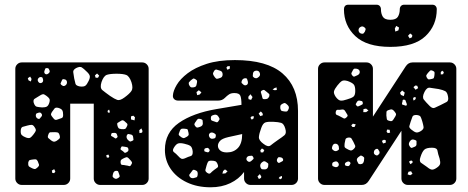

<svg xmlns="http://www.w3.org/2000/svg" viewBox="-20 -785 1988 815"><path d="M72 0Q61 0 53 -8Q45 -16 45 -27V-493Q45 -504 53 -512Q61 -520 72 -520H584Q595 -520 603 -512Q611 -504 611 -493V-27Q611 -16 603 -8Q595 0 584 0H405Q394 0 386 -8Q378 -16 378 -27V-345H278V-27Q278 -16 270 -8Q262 0 251 0ZM348 -481Q335 -494 327 -499Q319 -504 303 -496Q289 -488 291 -478Q293 -468 295 -452Q298 -437 300.5 -429Q303 -421 319 -418Q335 -416 342 -421Q349 -426 356 -441Q363 -455 361 -463Q359 -471 348 -481ZM179 -496Q173 -496 172 -493Q171 -490 169 -485Q166 -477 171 -472Q177 -467 184 -472Q192 -477 191 -484Q189 -490 187 -493Q185 -496 179 -496ZM401 -464 392 -473 383 -465 386 -455H396ZM538 -436Q529 -462 515.5 -467Q502 -472 475 -472Q448 -472 434 -467.5Q420 -463 411 -437Q403 -412 414.5 -402.5Q426 -393 447 -378Q466 -365 477.5 -361Q489 -357 508 -371Q530 -387 538 -399Q546 -411 538 -436ZM114 -450 108 -460 98 -453 101 -444 111 -439ZM163 -446Q162 -451 161 -454Q160 -457 155 -458Q146 -459 141 -450Q138 -442 145 -435Q150 -430 158 -434Q164 -438 163 -446ZM264 -439Q262 -445 259 -446.5Q256 -448 250 -449Q245 -449 244 -446.5Q243 -444 241 -440Q239 -435 237.5 -432Q236 -429 240 -425Q245 -421 248.5 -420Q252 -419 257 -422Q266 -428 264 -439ZM176 -379Q167 -386 161.5 -385Q156 -384 147 -378Q135 -370 127.5 -366Q120 -362 123 -349Q128 -334 136 -332Q144 -330 159 -329Q172 -329 178.5 -332.5Q185 -336 189 -348Q193 -360 189.5 -366Q186 -372 176 -379ZM248 -297Q248 -310 244.5 -316.5Q241 -323 228 -327Q216 -330 211.5 -324.5Q207 -319 200 -309Q195 -301 197 -296.5Q199 -292 205 -285Q210 -278 214 -276.5Q218 -275 225 -278Q236 -282 242 -284Q248 -286 248 -297ZM446 -312 443 -320 437 -315V-309L444 -305ZM157 -301Q153 -309 145 -307Q139 -305 136 -304Q133 -303 132 -297Q131 -286 141 -281Q146 -279 148.5 -281.5Q151 -284 154 -288Q161 -295 157 -301ZM553 -287 546 -294 536 -291V-278L551 -274ZM508 -271Q503 -275 499.5 -274.5Q496 -274 490 -270Q483 -266 479.5 -263.5Q476 -261 478 -254Q480 -245 483 -241.5Q486 -238 495 -237Q505 -236 510 -237.5Q515 -239 519 -249Q523 -257 519 -261Q515 -265 508 -271ZM127 -245Q121 -255 114 -255Q107 -255 96 -252Q83 -249 76 -246.5Q69 -244 68 -231Q67 -217 72.5 -211.5Q78 -206 91 -201Q103 -197 108.5 -200.5Q114 -204 121 -213Q129 -223 131.5 -229Q134 -235 127 -245ZM580 -240 571 -232 572 -220 583 -222 585 -229ZM210 -224Q199 -224 193.5 -223.5Q188 -223 185 -213Q181 -203 185 -199Q189 -195 197 -189Q204 -184 208.5 -183.5Q213 -183 220 -187Q229 -193 232.5 -197Q236 -201 233 -211Q230 -221 225 -222.5Q220 -224 210 -224ZM476 -215Q474 -221 465 -221Q460 -221 456.5 -220.5Q453 -220 452 -215Q450 -209 453 -207.5Q456 -206 461 -203Q466 -200 468.5 -198Q471 -196 475 -199Q480 -203 479 -206Q478 -209 476 -215ZM545 -204Q544 -212 536 -214Q530 -215 526 -216Q522 -217 519 -212Q514 -202 522 -192Q527 -187 530.5 -185Q534 -183 541 -187Q547 -189 546.5 -193Q546 -197 545 -204ZM510 -162Q503 -163 499 -163.5Q495 -164 493 -157Q490 -151 493.5 -149Q497 -147 502 -143Q506 -139 508.5 -137Q511 -135 516 -138Q522 -141 524 -144Q526 -147 525 -153Q523 -159 520 -160Q517 -161 510 -162ZM440 -129 431 -126 433 -117 440 -115 444 -121ZM530 -109Q525 -115 521 -117Q517 -119 509 -115Q500 -111 495.5 -107.5Q491 -104 492 -94Q493 -85 499 -85Q505 -85 514 -83Q523 -82 528 -80Q533 -78 537 -86Q542 -93 539.5 -97.5Q537 -102 530 -109ZM140 -101Q136 -108 132 -108.5Q128 -109 120 -108Q111 -107 106.5 -105.5Q102 -104 100 -96Q99 -86 101 -81.5Q103 -77 112 -73Q121 -68 126.5 -67.5Q132 -67 139 -74Q147 -81 145.5 -86.5Q144 -92 140 -101ZM210 -67 200 -61 202 -51 210 -50 215 -57ZM485 -48Q483 -54 481.5 -57Q480 -60 474 -60Q463 -60 460 -48Q458 -41 458 -37Q458 -33 464 -29Q470 -25 474 -26Q478 -27 484 -31Q489 -35 488 -38.5Q487 -42 485 -48Z M874 10Q817 10 773 -11Q729 -32 704.5 -68Q680 -104 680 -149Q680 -222 739.5 -263.5Q799 -305 899 -322L1005 -340Q1005 -366 1000.5 -378Q996 -390 975 -390Q961 -390 952.5 -384.5Q944 -379 934 -369Q923 -358 906 -358H736Q726 -358 719.5 -364Q713 -370 714 -380Q715 -399 730 -424.5Q745 -450 776.5 -474Q808 -498 857.5 -514Q907 -530 977 -530Q1113 -530 1179 -473.5Q1245 -417 1245 -314V-27Q1245 -16 1237 -8Q1229 0 1218 0H1043Q1032 0 1024 -8Q1016 -16 1016 -27V-55Q994 -25 957.5 -7.5Q921 10 874 10ZM956 -504H946L941 -498L945 -489L955 -493ZM914 -485Q905 -488 899.5 -489.5Q894 -491 889 -484Q883 -475 884.5 -470Q886 -465 892 -457Q897 -450 901.5 -450.5Q906 -451 914 -454Q925 -457 925 -469Q925 -482 914 -485ZM1082 -477Q1078 -486 1067 -485Q1056 -484 1054 -474Q1053 -467 1053 -463Q1053 -459 1059 -455Q1066 -452 1069.5 -453Q1073 -454 1079 -459Q1087 -466 1082 -477ZM1022 -453Q1010 -453 1006 -441Q1004 -435 1006 -432.5Q1008 -430 1013 -426Q1020 -420 1028 -425Q1034 -429 1032 -439Q1030 -445 1029 -449Q1028 -453 1022 -453ZM809 -449Q803 -453 799.5 -451Q796 -449 790 -444Q785 -439 782.5 -436Q780 -433 782 -426Q785 -419 788.5 -416Q792 -413 800 -414Q808 -415 811 -418Q814 -421 815 -429Q817 -437 816.5 -441Q816 -445 809 -449ZM1154 -414 1145 -411 1137 -405 1146 -402 1155 -403ZM1112 -395Q1106 -400 1102.5 -402.5Q1099 -405 1092 -401Q1086 -397 1087.5 -392.5Q1089 -388 1091 -381Q1093 -374 1094 -369Q1095 -364 1102 -364Q1111 -364 1115 -366Q1119 -368 1123 -376Q1125 -384 1121.5 -387Q1118 -390 1112 -395ZM835 -393 824 -402 814 -394 817 -381 828 -384ZM1052 -373 1043 -385 1034 -374 1035 -364 1046 -361ZM1201 -339Q1195 -345 1191 -347Q1187 -349 1180 -345Q1172 -341 1170.5 -336.5Q1169 -332 1170 -324Q1172 -316 1175.5 -314.5Q1179 -313 1187 -312Q1194 -311 1197.5 -312Q1201 -313 1204 -320Q1210 -331 1201 -339ZM1094 -305 1087 -312 1078 -303 1085 -292 1096 -296ZM905 -293Q898 -301 887 -297Q880 -295 877.5 -292.5Q875 -290 875 -283Q875 -276 878 -274Q881 -272 888 -270Q895 -267 899.5 -266Q904 -265 908 -272Q913 -278 911.5 -282Q910 -286 905 -293ZM1057 -292 1048 -291 1043 -285 1049 -277 1057 -283ZM831 -280Q823 -282 819.5 -279.5Q816 -277 812 -270Q807 -264 805.5 -259.5Q804 -255 809 -249Q814 -243 818 -243.5Q822 -244 830 -247Q841 -251 841 -261Q841 -269 840 -273.5Q839 -278 831 -280ZM1191 -239Q1185 -260 1173.5 -263.5Q1162 -267 1140 -268Q1118 -269 1107 -265.5Q1096 -262 1089 -242Q1080 -218 1079 -203.5Q1078 -189 1099 -174Q1118 -159 1129 -168Q1140 -177 1160 -191Q1178 -203 1187.5 -211Q1197 -219 1191 -239ZM760 -239Q753 -239 750 -238Q747 -237 744 -231Q741 -223 739 -217.5Q737 -212 744 -207Q752 -200 757.5 -199Q763 -198 772 -204Q781 -209 781 -214.5Q781 -220 778 -230Q777 -237 772.5 -237.5Q768 -238 760 -239ZM886 -221Q876 -225 870 -219Q864 -213 869 -203Q874 -195 882 -196Q889 -197 892 -198.5Q895 -200 896 -207Q897 -213 894.5 -215.5Q892 -218 886 -221ZM943 -138Q972 -138 990 -157Q1008 -176 1008 -216L949 -203Q923 -197 914 -187Q905 -177 905 -166Q905 -155 914.5 -146.5Q924 -138 943 -138ZM762 -175Q745 -179 736 -176Q727 -173 718 -158Q710 -145 718.5 -139Q727 -133 737 -122Q744 -114 749.5 -111.5Q755 -109 765 -113Q780 -120 789.5 -122.5Q799 -125 798 -142Q796 -160 788 -165.5Q780 -171 762 -175ZM868 -152Q863 -159 858 -157Q852 -156 849.5 -154.5Q847 -153 847 -147Q847 -142 850.5 -141.5Q854 -141 859 -139Q865 -137 868 -142Q872 -147 868 -152ZM1102 -148 1092 -155 1085 -147 1087 -138H1097ZM1055 -118Q1052 -124 1048 -124Q1044 -124 1037 -123Q1028 -121 1026 -112Q1025 -104 1034 -99Q1040 -96 1047 -102Q1052 -107 1055 -109.5Q1058 -112 1055 -118ZM1182 -107Q1181 -115 1172 -117Q1167 -118 1164 -118Q1161 -118 1158 -113Q1152 -103 1159 -96Q1163 -92 1166 -94Q1169 -96 1174 -98Q1178 -100 1180 -101.5Q1182 -103 1182 -107ZM904 -87Q900 -98 894 -100.5Q888 -103 876 -103Q866 -103 863 -98Q860 -93 857 -83Q854 -71 852 -64.5Q850 -58 860 -51Q869 -45 874 -50.5Q879 -56 888 -63Q897 -70 902.5 -73.5Q908 -77 904 -87ZM1113 -95Q1107 -100 1102.5 -100.5Q1098 -101 1092 -96Q1081 -87 1086 -74Q1089 -67 1093 -66.5Q1097 -66 1105 -66Q1115 -67 1118 -77Q1119 -84 1119 -88Q1119 -92 1113 -95ZM946 -58 935 -66 927 -59 924 -48 937 -49ZM808 -63Q800 -66 797.5 -62Q795 -58 790 -52Q786 -47 784 -44Q782 -41 785 -36Q790 -27 802 -29Q810 -31 814 -32.5Q818 -34 819 -42Q820 -51 818 -55.5Q816 -60 808 -63ZM1089 -36 1083 -46 1073 -36 1079 -25 1088 -30ZM1177 -38 1168 -35 1163 -29 1170 -24 1177 -29Z M1357 0Q1346 0 1338 -8Q1330 -16 1330 -27V-493Q1330 -504 1338 -512Q1346 -520 1357 -520H1536Q1547 -520 1555 -512Q1563 -504 1563 -493V-290L1702 -503Q1713 -520 1731 -520H1890Q1901 -520 1909 -512Q1917 -504 1917 -493V-27Q1917 -16 1909 -8Q1901 0 1890 0H1711Q1700 0 1692 -8Q1684 -16 1684 -27V-230L1545 -17Q1534 0 1516 0ZM1495 -493Q1488 -494 1484.5 -493.5Q1481 -493 1478 -487Q1474 -480 1472 -475.5Q1470 -471 1476 -464Q1481 -458 1485.5 -460.5Q1490 -463 1498 -466Q1508 -471 1507 -481Q1506 -490 1495 -493ZM1816 -485Q1809 -488 1805.5 -485Q1802 -482 1797 -476Q1792 -470 1790 -466Q1788 -462 1792 -455Q1796 -448 1800.5 -448Q1805 -448 1813 -450Q1820 -451 1821.5 -454.5Q1823 -458 1824 -465Q1825 -473 1824.5 -477.5Q1824 -482 1816 -485ZM1857 -485 1851 -479V-469L1861 -470L1864 -479ZM1456 -441Q1439 -446 1431 -441Q1423 -436 1412 -422Q1401 -408 1398 -398.5Q1395 -389 1405 -374Q1416 -359 1426 -358Q1436 -357 1453 -363Q1471 -368 1479.5 -374Q1488 -380 1488 -399Q1488 -419 1481.5 -426.5Q1475 -434 1456 -441ZM1751 -421 1743 -422 1735 -415 1744 -404 1755 -411ZM1842 -407Q1819 -410 1805.5 -412.5Q1792 -415 1782 -395Q1771 -373 1779 -362.5Q1787 -352 1804 -335Q1816 -323 1825.5 -327.5Q1835 -332 1850 -339Q1866 -347 1875.5 -352Q1885 -357 1882 -374Q1879 -393 1870 -398Q1861 -403 1842 -407ZM1698 -392 1687 -401 1678 -391 1682 -382 1694 -377ZM1746 -371 1737 -373 1733 -366 1736 -358 1743 -363ZM1704 -351Q1702 -356 1701 -359Q1700 -362 1694 -362Q1689 -362 1689 -358Q1689 -354 1687 -349Q1685 -342 1688 -341L1704 -336Q1708 -340 1707 -343Q1706 -346 1704 -351ZM1506 -358Q1499 -359 1495 -352Q1492 -347 1490.5 -344Q1489 -341 1493 -337Q1497 -332 1500.5 -333.5Q1504 -335 1509 -337Q1514 -340 1517.5 -341.5Q1521 -343 1520 -349Q1519 -355 1515.5 -356Q1512 -357 1506 -358ZM1534 -324 1523 -322 1522 -309H1534L1544 -316ZM1656 -310Q1650 -318 1645 -320Q1640 -322 1630 -318Q1621 -315 1620.5 -310Q1620 -305 1620 -295Q1621 -285 1622 -279.5Q1623 -274 1633 -272Q1642 -269 1646 -273Q1650 -277 1655 -286Q1660 -293 1661 -298Q1662 -303 1656 -310ZM1446 -312Q1441 -322 1431 -320Q1421 -318 1414 -319Q1407 -320 1405 -309Q1404 -299 1410 -297Q1416 -295 1425 -290Q1434 -285 1439 -282.5Q1444 -280 1451 -287Q1458 -293 1454.5 -298Q1451 -303 1446 -312ZM1747 -297Q1733 -297 1730.5 -289Q1728 -281 1723 -268Q1719 -256 1717.5 -249.5Q1716 -243 1726 -235Q1738 -225 1746 -223Q1754 -221 1767 -229Q1779 -237 1778 -245.5Q1777 -254 1773 -268Q1769 -282 1765.5 -289Q1762 -296 1747 -297ZM1490 -257 1478 -260 1471 -253 1476 -246H1485ZM1634 -234 1623 -235 1621 -226 1626 -220 1636 -222ZM1480 -183Q1475 -192 1472 -197Q1469 -202 1458 -201Q1448 -199 1446.5 -193.5Q1445 -188 1443 -177Q1442 -168 1442.5 -163Q1443 -158 1451 -154Q1461 -148 1467.5 -146.5Q1474 -145 1482 -153Q1490 -161 1487.5 -167Q1485 -173 1480 -183ZM1741 -191Q1733 -194 1728.5 -192.5Q1724 -191 1719 -184Q1715 -177 1715.5 -172.5Q1716 -168 1721 -161Q1725 -156 1729 -157.5Q1733 -159 1740 -162Q1748 -165 1748 -173Q1748 -181 1748 -185Q1748 -189 1741 -191ZM1618 -189 1610 -192 1601 -187 1606 -176 1617 -179ZM1418 -163Q1415 -174 1405 -175Q1395 -176 1391 -165Q1389 -159 1389 -155.5Q1389 -152 1394 -148Q1403 -140 1413 -146Q1419 -149 1419 -153Q1419 -157 1418 -163ZM1814 -158Q1790 -158 1781 -149.5Q1772 -141 1765 -119Q1758 -100 1768 -93.5Q1778 -87 1793 -76Q1805 -66 1813 -65Q1821 -64 1834 -73Q1846 -81 1848 -89Q1850 -97 1846 -112Q1839 -132 1837 -145Q1835 -158 1814 -158ZM1590 -143Q1587 -148 1585 -151Q1583 -154 1578 -153Q1568 -150 1567 -139Q1566 -130 1576 -126Q1581 -124 1583 -126Q1585 -128 1589 -131Q1593 -137 1590 -143ZM1519 -122Q1513 -126 1509.5 -124Q1506 -122 1500 -117Q1492 -110 1496 -101Q1499 -94 1501 -91Q1503 -88 1510 -88Q1518 -89 1520.5 -92Q1523 -95 1525 -102Q1526 -110 1526 -114Q1526 -118 1519 -122ZM1731 -101 1725 -104 1716 -99 1722 -88 1731 -94ZM1415 -95Q1410 -102 1401 -99Q1395 -97 1392.5 -95Q1390 -93 1390 -87Q1390 -81 1393 -79.5Q1396 -78 1402 -76Q1411 -74 1416 -80Q1421 -87 1415 -95ZM1466 -96Q1461 -102 1453 -98Q1443 -94 1444 -87Q1445 -82 1448 -81.5Q1451 -81 1455 -80Q1461 -79 1464 -84Q1466 -88 1467.5 -90.5Q1469 -93 1466 -96ZM1725 -58 1714 -56 1710 -45 1721 -41 1731 -47ZM1637 -586Q1537 -586 1488.5 -631.5Q1440 -677 1440 -746Q1440 -754 1444.5 -759.5Q1449 -765 1459 -765H1578Q1587 -765 1592 -759.5Q1597 -754 1597 -746Q1597 -727 1605 -714Q1613 -701 1637 -701Q1661 -701 1669 -714Q1677 -727 1677 -746Q1677 -754 1682 -759.5Q1687 -765 1696 -765H1815Q1824 -765 1829 -759.5Q1834 -754 1834 -746Q1834 -677 1786 -631.5Q1738 -586 1637 -586ZM1674 -668 1662 -675 1656 -664 1658 -651 1671 -656ZM1529 -667Q1520 -676 1511 -671Q1501 -666 1502 -655Q1504 -644 1515 -642Q1521 -641 1523.5 -643.5Q1526 -646 1529 -651Q1531 -657 1532 -660Q1533 -663 1529 -667ZM1730 -636 1721 -643 1712 -633 1719 -622 1729 -627Z"/></svg>

Font: Rubik Moonrocks
Style: Regular
Weight: 400
Designer: Hubert and Fischer, NaN
Foundry: Hubert and Fischer, NaN
Version: Version 2.200